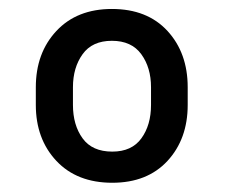

<svg xmlns="http://www.w3.org/2000/svg" viewBox="-20 -741 497 424"><path d="M59.1 -509.3V-548.3Q59.1 -624 104.5 -672.6Q149.9 -721.2 227.1 -721.2Q305.2 -721.2 349.9 -672.6Q394.5 -624 394.5 -548.3V-509.3Q394.5 -434.1 349.9 -385.7Q305.2 -337.4 228 -337.4Q149.9 -337.4 104.5 -385.7Q59.1 -434.1 59.1 -509.3ZM141.1 -548.3V-509.3Q141.1 -464.8 162.4 -435.5Q183.6 -406.2 228 -406.2Q271 -406.2 292.2 -435.5Q313.5 -464.8 313.5 -509.3V-548.3Q313.5 -591.8 292 -621.3Q270.5 -650.9 227.1 -650.9Q183.6 -650.9 162.4 -621.3Q141.1 -591.8 141.1 -548.3Z"/></svg>

Font: Vazirmatn RD UI FD Medium
Style: Regular
Weight: 500
Designer: Saber Rastikerdar
Foundry: Saber Rastikerdar
Version: Version 33.003